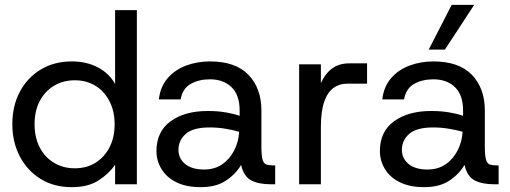

<svg xmlns="http://www.w3.org/2000/svg" viewBox="-20 -762 2111 794"><path d="M277 12Q203 12 148 -22Q93 -56 62 -115Q31 -174 31 -249Q31 -324 62 -382.5Q93 -441 148.5 -474.5Q204 -508 277 -508Q338 -508 384.5 -483.5Q431 -459 456 -415V-720H546V0H456V-81Q432 -45 388.5 -16.5Q345 12 277 12ZM289 -66Q338 -66 375 -89Q412 -112 433 -153Q454 -194 454 -248Q454 -302 433 -343Q412 -384 375 -407Q338 -430 289 -430Q241 -430 203 -407Q165 -384 144 -343.5Q123 -303 123 -248Q123 -194 144 -153Q165 -112 203 -89Q241 -66 289 -66Z M810 12Q750 12 709 -8.5Q668 -29 647.5 -63.5Q627 -98 627 -137Q627 -218 685.5 -260.5Q744 -303 839 -303Q881 -303 915 -297Q949 -291 971 -283V-305Q971 -369 937.5 -401.5Q904 -434 848 -434Q802 -434 768.5 -415Q735 -396 727 -351H637Q643 -404 673.5 -439Q704 -474 750 -491Q796 -508 848 -508Q954 -508 1007.5 -452.5Q1061 -397 1061 -305V-156Q1061 -120 1065.5 -103Q1070 -86 1081 -82Q1092 -78 1111 -78H1118V0H1099Q1050 0 1019 -16Q988 -32 977 -80Q954 -41 913.5 -14.5Q873 12 810 12ZM824 -61Q868 -61 899.5 -83Q931 -105 949 -141Q967 -177 969 -217Q946 -224 913 -229.5Q880 -235 847 -235Q779 -235 748.5 -208.5Q718 -182 718 -142Q718 -107 745.5 -84Q773 -61 824 -61Z M1217 0V-496H1307V-418Q1324 -457 1353 -478.5Q1382 -500 1424 -500H1498V-416H1415Q1383 -416 1358.5 -398Q1334 -380 1320.5 -340.5Q1307 -301 1307 -236V0Z M1734 12Q1674 12 1633 -8.5Q1592 -29 1571.5 -63.5Q1551 -98 1551 -137Q1551 -218 1609.5 -260.5Q1668 -303 1763 -303Q1805 -303 1839 -297Q1873 -291 1895 -283V-305Q1895 -369 1861.5 -401.5Q1828 -434 1772 -434Q1726 -434 1692.5 -415Q1659 -396 1651 -351H1561Q1567 -404 1597.5 -439Q1628 -474 1674 -491Q1720 -508 1772 -508Q1878 -508 1931.5 -452.5Q1985 -397 1985 -305V-156Q1985 -120 1989.5 -103Q1994 -86 2005 -82Q2016 -78 2035 -78H2042V0H2023Q1974 0 1943 -16Q1912 -32 1901 -80Q1878 -41 1837.5 -14.5Q1797 12 1734 12ZM1748 -61Q1792 -61 1823.5 -83Q1855 -105 1873 -141Q1891 -177 1893 -217Q1870 -224 1837 -229.5Q1804 -235 1771 -235Q1703 -235 1672.5 -208.5Q1642 -182 1642 -142Q1642 -107 1669.5 -84Q1697 -61 1748 -61ZM1753 -557 1848 -742H1941L1820 -557Z"/></svg>

Font: Host Grotesk Light
Style: Regular
Weight: 400
Version: Version 1.003